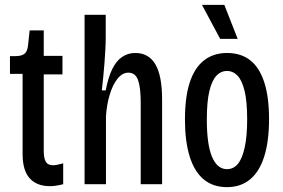

<svg xmlns="http://www.w3.org/2000/svg" viewBox="-20 -758 1166 790"><path d="M186 8Q131 8 102 -24.5Q73 -57 73 -124V-454H21V-527H42Q69 -527 80.5 -536.5Q92 -546 95 -568L102 -633H160V-528H237V-452H160V-137Q160 -107 168.5 -92.5Q177 -78 199 -78Q205 -78 215.5 -80Q226 -82 240 -86V0Q224 4 210.5 6Q197 8 186 8Z M328 0V-343V-697H415V-602Q415 -581 413.5 -554.5Q412 -528 410 -500Q408 -472 405 -443Q402 -414 399 -386H415Q425 -439 441.5 -473Q458 -507 482 -523.5Q506 -540 537 -540Q592 -540 619.5 -493Q647 -446 647 -348V0H559V-335Q559 -398 548 -428.5Q537 -459 508 -459Q483 -459 463 -433.5Q443 -408 431 -367Q419 -326 416 -280V0Z M914 12Q856 12 817.5 -20.5Q779 -53 760 -115.5Q741 -178 741 -266Q741 -359 761 -419.5Q781 -480 820 -510Q859 -540 914 -540Q971 -540 1009 -510.5Q1047 -481 1067 -420.5Q1087 -360 1087 -268Q1087 -176 1067 -113.5Q1047 -51 1008.5 -19.5Q970 12 914 12ZM914 -62Q941 -62 959 -84Q977 -106 987 -152Q997 -198 997 -267Q997 -340 986.5 -383.5Q976 -427 957.5 -446.5Q939 -466 914 -466Q889 -466 870.5 -446.5Q852 -427 841.5 -383.5Q831 -340 831 -266Q831 -163 852.5 -112.5Q874 -62 914 -62ZM886 -598 811 -738H903L958 -598Z"/></svg>

Font: Bricolage Grotesque 24pt Condensed
Style: Regular
Weight: 400
Width: 3
Designer: Mathieu Triay
Foundry: Atelier Triay
Version: Version 1.001;gftools[0.9.33.dev8+g029e19f]